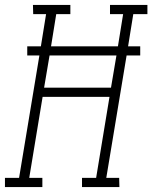

<svg xmlns="http://www.w3.org/2000/svg" viewBox="-53 -755 615 775"><path d="M-33 0V-37H24L106 -531H57V-568H112L133 -698H81L80 -735H231V-698H174L153 -568H423L444 -698H391V-735H542V-698H485L464 -568H513V-531H458L376 -37H428L429 0H278V-37H335L389 -364H119L65 -37H118V0ZM125 -401H395L417 -531H147Z"/></svg>

Font: Iosevka Curly Slab Extralight
Style: Italic
Weight: 200
Italic angle: -9°
Monospace: yes
Designer: Belleve Invis
Foundry: Belleve Invis
Version: Version 22.1.2; ttfautohint (v1.8.4)